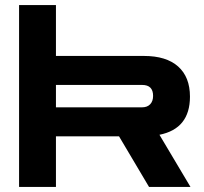

<svg xmlns="http://www.w3.org/2000/svg" viewBox="-20 -735 804 755"><path d="M55 0V-715H200V-515H546Q634 -515 680.5 -473.5Q727 -432 727 -355Q727 -229 607 -205L729 0H566L448 -199H200V0ZM539 -401H200V-313H539Q559 -313 570.5 -325Q582 -337 582 -358Q582 -401 539 -401Z"/></svg>

Font: Zen Dots
Style: Regular
Weight: 400
Designer: Yoshimichi Ohira
Foundry: A-1 Corp ZenFonts
Version: Version 1.000; ttfautohint (v1.8.3)